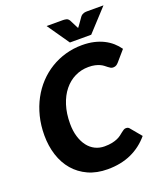

<svg xmlns="http://www.w3.org/2000/svg" viewBox="-164 -1022 974 1139"><g transform="rotate(-20 323.0 -453.0)"><path d="M32.5 0ZM346.5 -126Q374 -126 394.2 -130.2Q414.5 -134.5 429 -141Q443.5 -147.5 453.5 -155.2Q463.5 -163 471.5 -169.5Q479.5 -176 486.5 -180.2Q493.5 -184.5 501.5 -184.5Q509.5 -184.5 514.8 -181.8Q520 -179 522.5 -175.5L579.5 -107Q532 -50.5 466.8 -21.2Q401.5 8 318.5 8Q249.5 8 196.2 -16.2Q143 -40.5 106.5 -83Q70 -125.5 51.2 -183.8Q32.5 -242 32.5 -309.5Q32.5 -372 46.5 -428Q60.5 -484 86 -531.5Q111.5 -579 147.2 -617Q183 -655 226.5 -681.5Q270 -708 320 -722.2Q370 -736.5 424.5 -736.5Q465.5 -736.5 499.2 -728.8Q533 -721 560.2 -707.2Q587.5 -693.5 609 -674.5Q630.5 -655.5 646.5 -632.5L589.5 -566.5Q583.5 -559.5 575.5 -554Q567.5 -548.5 554.5 -548.5Q546 -548.5 539 -552.5Q532 -556.5 524.8 -562.2Q517.5 -568 508.5 -575Q499.5 -582 487 -587.8Q474.5 -593.5 457.2 -597.5Q440 -601.5 416.5 -601.5Q370.5 -601.5 330.8 -582Q291 -562.5 261.8 -526.2Q232.5 -490 216 -438.2Q199.5 -386.5 199.5 -322.5Q199.5 -276 210.8 -239.5Q222 -203 241.5 -177.8Q261 -152.5 288 -139.2Q315 -126 346.5 -126ZM267 -914.5H370Q378.5 -914.5 390 -912.2Q401.5 -910 409.5 -897L432 -852.5L438.5 -839.5L448.5 -852.5L479.5 -896.5Q484.5 -903 490.5 -906.8Q496.5 -910.5 502.2 -912.2Q508 -914 513.5 -914.2Q519 -914.5 523 -914.5H626L498 -775.5H363.5Z"/></g></svg>

Font: Lato Black
Style: Italic
Weight: 900
Italic angle: -7°
Designer: Lukasz Dziedzic
Foundry: tyPoland Lukasz Dziedzic
Version: Version 2.007; 2014-02-27